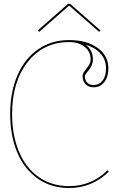

<svg xmlns="http://www.w3.org/2000/svg" viewBox="-20 -970 610 993"><path d="M182.6 -805.2 175.3 -812.5 332 -950.2H342.8L499.5 -812.5L492.7 -805.2L338.9 -939.9H335.9ZM423.3 -738.8Q460.4 -710 460.4 -663.1Q460.4 -641.6 450 -624Q439.5 -606.4 429.2 -594.7Q418.9 -583 418.9 -575.7Q418.9 -554.7 430.9 -542.5Q442.9 -530.3 463.9 -530.3Q492.7 -530.3 510.5 -553.2Q528.3 -576.2 528.3 -616.7Q528.3 -660.2 501.2 -691.7Q474.1 -723.1 423.3 -738.8ZM337.4 -762.7Q428.7 -762.7 484.6 -722.4Q540.5 -682.1 540.5 -616.7Q540.5 -572.3 519.5 -545.4Q498.5 -518.6 463.9 -518.6Q438.5 -518.6 422.9 -534.2Q407.2 -549.8 407.2 -575.7Q407.2 -588.4 417.5 -601.8Q427.7 -615.2 438.2 -630.6Q448.7 -646 448.7 -663.1Q448.7 -703.1 418 -727.8Q387.2 -752.4 337.4 -752.4Q205.1 -752.4 123.8 -650.1Q42.5 -547.9 42.5 -380.9Q42.5 -271.5 77.4 -187Q112.3 -102.5 179.7 -54.9Q247.1 -7.3 337.4 -7.3Q453.1 -7.3 536.1 -89.4L543 -82.5Q456.1 2.4 337.4 2.4Q243.7 2.4 174.1 -47.1Q104.5 -96.7 68.6 -183.1Q32.7 -269.5 32.7 -380.9Q32.7 -494.1 70.6 -581.1Q108.4 -668 177.7 -715.3Q247.1 -762.7 337.4 -762.7Z"/></svg>

Font: ZnikomitNo24
Style: Thin
Weight: 300
Designer: gluk
Foundry: gluk
Version: Version 0.55